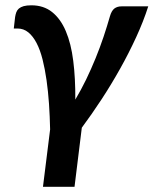

<svg xmlns="http://www.w3.org/2000/svg" viewBox="-20 -537 579 724"><path d="M142 167.5H261L288.5 -55.5C313.5 -89.2 338.3 -124.8 363 -162.5C387.7 -200.2 411 -238.7 433 -278C455 -317.3 475.2 -356.9 493.5 -396.8C511.8 -436.6 527 -475.3 539 -513H438C427.3 -513 418.4 -510.2 411.2 -504.8C404.1 -499.2 398.5 -489.5 394.5 -475.5C387.5 -450.8 379.5 -425.1 370.5 -398.2C361.5 -371.4 351.5 -344.5 340.5 -317.5C329.5 -290.5 317.6 -263.8 304.8 -237.2C291.9 -210.8 278.3 -185.5 264 -161.5C264.3 -215.2 261.8 -263.8 256.2 -307.5C250.8 -351.2 241.4 -388.5 228.2 -419.5C215.1 -450.5 197.8 -474.5 176.5 -491.5C155.2 -508.5 129.2 -517 98.5 -517C86.5 -517 76.8 -515.9 69.2 -513.8C61.8 -511.6 55.8 -508.6 51.2 -504.8C46.8 -500.9 43.5 -496.2 41.5 -490.8C39.5 -485.2 38 -479.3 37 -473L32 -429.5H46C61.3 -429.5 74.9 -424.7 86.8 -415C98.6 -405.3 109 -391.8 118 -374.5C127 -357.2 134.5 -336.6 140.5 -312.8C146.5 -288.9 151.5 -262.9 155.5 -234.8C159.5 -206.6 162.6 -176.8 164.8 -145.2C166.9 -113.8 168.3 -81.7 169 -49Z"/></svg>

Font: Lato
Style: Bold Italic
Weight: 700
Italic angle: -7°
Designer: Lukasz Dziedzic
Foundry: tyPoland Lukasz Dziedzic
Version: Version 2.007; 2014-02-27